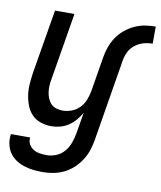

<svg xmlns="http://www.w3.org/2000/svg" viewBox="-95 -595 741 885"><g transform="rotate(10 275.5 -152.5)"><path d="M348 -346Q352 -371 360.5 -395Q369 -419 383.5 -441Q398 -463 419 -480.5Q440 -498 464 -509Q488 -520 512.5 -524Q537 -528 562 -528V-448Q541 -448 519.5 -442Q498 -436 480 -422Q462 -408 452 -387.5Q442 -367 439 -346ZM165 223Q142 223 119.5 220.5Q97 218 76 211Q55 204 37 191.5Q19 179 7.5 161.5Q-4 144 -8.5 121.5Q-13 99 -9 76H81Q78 93 86 107.5Q94 122 107.5 130Q121 138 137.5 140.5Q154 143 171 143Q193 143 215 133.5Q237 124 252 106Q267 88 275 66Q283 44 287 22L304 -79Q294 -61 279.5 -44Q265 -27 247 -15Q229 -3 208 2.5Q187 8 167 8Q141 8 116.5 -0.5Q92 -9 75.5 -26.5Q59 -44 50 -67.5Q41 -91 37.5 -116Q34 -141 36 -167.5Q38 -194 42 -221L92 -520H183L131 -207Q128 -192 127 -176.5Q126 -161 128 -146Q130 -131 135.5 -117Q141 -103 150.5 -92.5Q160 -82 175 -77Q190 -72 205 -72Q226 -72 247 -79.5Q268 -87 284 -103Q300 -119 308.5 -140Q317 -161 321 -182L348 -346H439L376 36Q372 60 364 84.5Q356 109 341.5 131.5Q327 154 307 172.5Q287 191 263 202.5Q239 214 214 218.5Q189 223 165 223Z"/></g></svg>

Font: Iosevka Medium
Style: Italic
Weight: 500
Italic angle: -9°
Monospace: yes
Designer: Belleve Invis
Foundry: Belleve Invis
Version: Version 32.5.0; ttfautohint (v1.8.4)